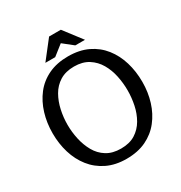

<svg xmlns="http://www.w3.org/2000/svg" viewBox="-208 -1058 1152 1219"><g transform="rotate(-30 368.5 -448.5)"><path d="M367 11Q286 11 224.5 -19Q163 -49 122 -101Q81 -153 60.5 -220.5Q40 -288 40 -364Q40 -440 60.5 -507.5Q81 -575 121.5 -627.5Q162 -680 224 -709.5Q286 -739 368 -739Q451 -739 512.5 -709.5Q574 -680 615 -628Q656 -576 676.5 -508Q697 -440 697 -363Q697 -287 676 -219.5Q655 -152 614 -100Q573 -48 511.5 -18.5Q450 11 367 11ZM369 -63Q432 -63 474 -89.5Q516 -116 541.5 -160Q567 -204 578 -257Q589 -310 589 -363Q589 -416 578 -469Q567 -522 541.5 -566Q516 -610 473.5 -637Q431 -664 369 -664Q307 -664 264.5 -637.5Q222 -611 197 -567Q172 -523 160.5 -470Q149 -417 149 -364Q149 -311 160.5 -258Q172 -205 197 -160.5Q222 -116 264.5 -89.5Q307 -63 369 -63ZM371 -834 296 -775H224L328 -908H414L515 -776H444Z"/></g></svg>

Font: Rosario Light Medium
Style: Regular
Weight: 500
Version: Version 1.101; ttfautohint (v1.8.1.43-b0c9)